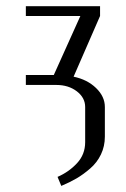

<svg xmlns="http://www.w3.org/2000/svg" viewBox="-20 -404 409 624"><path d="M64 -127.9V-160.2H154.8L241.2 -352.1H64V-383.8H305.2V-352.1L219.2 -154.8Q263.7 -145.5 292.2 -117.9Q320.8 -90.3 320.8 -56.2V40Q320.8 71.3 308.1 97.9Q295.4 124.5 272.9 143.8Q250.5 163.1 228.8 175.8Q207 188.5 179.2 200.2L167 170.9Q204.1 154.8 230.5 126.2Q256.8 97.7 256.8 58.1V-56.2Q256.8 -86.4 229.7 -107.2Q202.6 -127.9 163.1 -127.9Z"/></svg>

Font: Gawaa
Style: Regular
Weight: 400
Designer: T. Christopher White
Version: Version 1.0